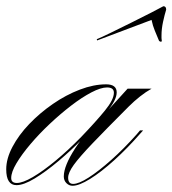

<svg xmlns="http://www.w3.org/2000/svg" viewBox="-76 -588 554 617"><path d="M-23 7Q-56 7 -56 -44Q-56 -78 -36 -116Q-16 -154 18 -189.5Q52 -225 94 -254Q136 -283 180.5 -300Q225 -317 265 -317Q299 -317 299 -291Q299 -267 268 -229.5Q237 -192 190 -143Q153 -105 112 -70.5Q71 -36 35.5 -14.5Q0 7 -23 7ZM-22 0Q-3 0 29.5 -19Q62 -38 102.5 -71.5Q143 -105 185 -148Q232 -197 261 -232.5Q290 -268 290 -290Q290 -307 268 -307Q248 -307 217.5 -291Q187 -275 152.5 -248.5Q118 -222 84 -190Q50 -158 22 -125Q-6 -92 -23 -63.5Q-40 -35 -40 -16Q-40 0 -22 0ZM384 -169 375 -159Q334 -112 291.5 -73.5Q249 -35 213.5 -13Q178 9 157 9Q146 9 137.5 0.5Q129 -8 129 -21Q129 -55 166 -112Q203 -169 269 -237H274L334 -303H411Q393 -293 374 -278Q355 -263 338 -246Q264 -172 221.5 -127.5Q179 -83 161 -58Q143 -33 143 -17Q143 3 159 3Q177 3 209 -17.5Q241 -38 281.5 -74Q322 -110 363 -156L374 -169ZM236 -458 235 -462Q250 -468 281.5 -483.5Q313 -499 348.5 -516.5Q384 -534 412 -548.5Q440 -563 449 -568Q458 -568 458 -557Q453 -541 448 -518Q443 -495 443 -474Q443 -470 443 -465.5Q443 -461 444 -456Q444 -454 440 -454Q438 -454 435 -457Q428 -474 421.5 -489.5Q415 -505 411 -524Z"/></svg>

Font: Ballet
Style: Regular
Weight: 400
Designer: Maximiliano R. Sproviero
Foundry: Omnibus-Type
Version: Version 1.100